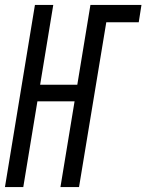

<svg xmlns="http://www.w3.org/2000/svg" viewBox="-25 -755 591 775"><path d="M-5 0 116 -735H190L137 -413H287L340 -735H546L535 -665H404L294 0H219L276 -346H126L69 0Z"/></svg>

Font: Iosevka Oblique
Style: Regular
Weight: 400
Italic angle: -9°
Monospace: yes
Designer: Belleve Invis
Foundry: Belleve Invis
Version: Version 32.5.0; ttfautohint (v1.8.4)